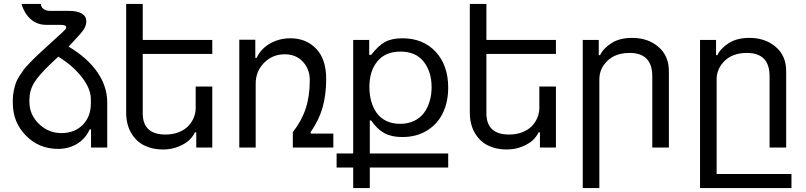

<svg xmlns="http://www.w3.org/2000/svg" viewBox="-20 -747 4080 972"><path d="M274.9 -460 242.2 -429.2Q176.8 -367.7 152.8 -328.1Q128.9 -288.6 128.9 -242.2V-231Q128.9 -166.5 177 -119.9Q225.1 -73.2 291 -73.2Q357.4 -73.2 398.7 -114.7Q439.9 -156.2 439.9 -223.1V-246.1Q439.9 -297.4 394.3 -356.4Q348.6 -415.5 274.9 -460ZM327.1 -511.2Q422.9 -454.1 472.9 -381.6Q522.9 -309.1 522.9 -228V0H440.9V-91.8H434.1Q412.6 -44.9 370.4 -19Q328.1 6.8 273.9 6.8Q177.7 6.8 111.3 -60.5Q44.9 -127.9 44.9 -225.1V-242.2Q44.9 -265.1 49.6 -287.1Q54.2 -309.1 59.8 -325.7Q65.4 -342.3 78.4 -362.3Q91.3 -382.3 99.6 -393.6Q107.9 -404.8 127 -424.8Q146 -444.8 154.3 -452.9Q162.6 -460.9 185.1 -481.9L253.9 -544.9Q304.2 -590.3 310.1 -597.2Q314.9 -603.5 314.9 -609.9Q314.9 -621.1 286.1 -621.1H214.8Q169.4 -621.1 136.7 -648.9Q104 -676.8 88.9 -727.1H187Q187 -711.9 200 -701.9Q212.9 -691.9 232.9 -691.9H329.1Q371.6 -691.9 394.3 -678.2Q417 -664.6 417 -639.2Q417 -608.9 387.2 -576.2Q344.2 -528.3 327.1 -511.2Z M970.7 -309.1H1054.7V0H973.6V-77.1H966.8Q957.5 -57.1 939.2 -38.8Q920.9 -20.5 885 -5.4Q849.1 9.8 804.7 9.8Q752 9.8 710.7 -10.5Q669.4 -30.8 644 -74Q618.7 -117.2 618.7 -178.2V-727.1H702.6V-544.9H1054.7V-474.1H702.6V-173.8Q702.6 -65.9 817.9 -65.9Q854 -65.9 883.8 -77.4Q913.6 -88.9 932.1 -107.9Q950.7 -127 960.7 -150.9Q970.7 -174.8 970.7 -200.2Z M1462.4 0V-78.1Q1506.3 -133.8 1527.3 -196.5Q1548.3 -259.3 1548.3 -340.8Q1548.3 -397 1513.2 -434.6Q1478 -472.2 1421.4 -472.2Q1359.9 -472.2 1317.1 -429.2Q1274.4 -386.2 1274.4 -323.2V0H1191.4V-545.9H1272.5V-454.1H1279.3Q1301.3 -501 1347.7 -527.1Q1394 -553.2 1450.2 -553.2Q1529.8 -553.2 1580.6 -500.2Q1631.3 -447.3 1631.3 -347.2Q1631.3 -267.1 1613 -202.6Q1594.7 -138.2 1551.3 -76.2L1554.2 -70.8H1667.5V0Z M1850.1 -306.2Q1850.1 -268.1 1859.1 -235.1Q1868.2 -202.1 1886.5 -176Q1904.8 -149.9 1935.3 -135Q1965.8 -120.1 2005.9 -120.1Q2044.9 -120.1 2075.9 -134.8Q2106.9 -149.4 2126 -175Q2145 -200.7 2155 -233.9Q2165 -267.1 2165 -305.2Q2165 -383.8 2125 -434.8Q2085 -485.8 2007.3 -485.8Q1931.6 -485.8 1890.9 -437Q1850.1 -388.2 1850.1 -306.2ZM1852.1 205.1H1768.1V101.1H1684.1V29.8H1768.1V-544.9H1849.1V-469.2H1858.9Q1895.5 -516.1 1929.4 -534.7Q1963.4 -553.2 2017.1 -553.2Q2122.1 -553.2 2185.5 -484.9Q2249 -416.5 2249 -303.2Q2249 -231.9 2222.4 -175.8Q2195.8 -119.6 2142.3 -86.4Q2088.9 -53.2 2016.1 -53.2Q1962.4 -53.2 1925.8 -73Q1889.2 -92.8 1858.9 -137.2H1852.1V29.8H2249V101.1H1852.1Z M2710.4 -309.1H2794.4V0H2713.4V-77.1H2706.5Q2697.3 -57.1 2679 -38.8Q2660.6 -20.5 2624.8 -5.4Q2588.9 9.8 2544.4 9.8Q2491.7 9.8 2450.4 -10.5Q2409.2 -30.8 2383.8 -74Q2358.4 -117.2 2358.4 -178.2V-727.1H2442.4V-544.9H2794.4V-474.1H2442.4V-173.8Q2442.4 -65.9 2557.6 -65.9Q2593.8 -65.9 2623.5 -77.4Q2653.3 -88.9 2671.9 -107.9Q2690.4 -127 2700.4 -150.9Q2710.4 -174.8 2710.4 -200.2Z M3014.2 -345.2V205.1H2930.2V-544.9H3011.2V-467.8H3018.1Q3033.2 -501 3074.7 -528.1Q3116.2 -555.2 3180.2 -555.2Q3260.3 -555.2 3313.2 -509.8Q3366.2 -464.4 3366.2 -387.2V0H3282.2V-360.8Q3282.2 -479 3167.5 -479Q3096.2 -479 3055.2 -439.2Q3014.2 -399.4 3014.2 -345.2Z M3607.9 -345.2V133.8H3986.8V205.1H3523.9V-544.9H3605V-467.8H3611.8Q3627 -501 3668.5 -528.1Q3710 -555.2 3773.9 -555.2Q3854 -555.2 3907 -509.8Q3960 -464.4 3960 -387.2V0H3876V-360.8Q3876 -479 3761.2 -479Q3689.9 -479 3648.9 -439.2Q3607.9 -399.4 3607.9 -345.2Z"/></svg>

Font: Telcell.Market
Style: Regular
Weight: 400
Designer: Rasmus Andersson, Sedrak Mkrtchyan
Version: Version 3.019;git-0a5106e0b